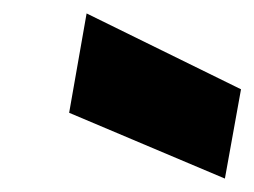

<svg xmlns="http://www.w3.org/2000/svg" viewBox="-20 -865 379 286"><path d="M83 -697 315 -599 339 -732 109 -845Z"/></svg>

Font: SVN-Poppins ExtraBold
Style: Italic
Weight: 800
Italic angle: -10°
Designer: Ninad Kale (Devanagari), Jonny Pinhorn (Latin)
Foundry: Indian Type Foundry
Version: Version 3.002 2017